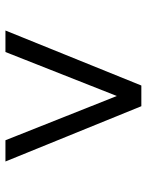

<svg xmlns="http://www.w3.org/2000/svg" viewBox="63 -851 539 705"><g transform="rotate(90 332.5 -498.5)"><path d="M92 -249 294 -748H370L573 -249H495L332.5 -658L171 -249Z"/></g></svg>

Font: Merriweather Sans Light
Style: Regular
Weight: 300
Designer: Eben Sorkin
Foundry: Eben Sorkin
Version: Version 2.001; ttfautohint (v1.8.3)